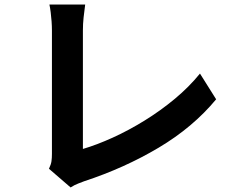

<svg xmlns="http://www.w3.org/2000/svg" viewBox="-20 -781 1040 843"><path d="M195 -40Q204 -59 206 -73Q208 -87 208 -105Q208 -124 208 -163Q208 -202 208 -253.5Q208 -305 208 -362Q208 -419 208 -474Q208 -529 208 -574Q208 -619 208 -647Q208 -666 206.5 -687Q205 -708 202.5 -727.5Q200 -747 197 -761H354Q350 -732 347 -704Q344 -676 344 -647Q344 -623 344 -587.5Q344 -552 344 -509Q344 -466 344 -420Q344 -374 344 -329Q344 -284 344 -244Q344 -204 344 -174Q344 -144 344 -127Q405 -145 474.5 -176.5Q544 -208 614.5 -251.5Q685 -295 747.5 -347Q810 -399 858 -458L929 -345Q827 -222 676.5 -132.5Q526 -43 349 15Q339 19 323 25Q307 31 290 42Z"/></svg>

Font: Noto Sans KR
Style: Bold
Weight: 700
Designer: Ryoko NISHIZUKA  (kana, bopomofo & ideographs); Paul D. Hunt (Latin, Greek & Cyrillic); Sandoll Communications , Soo-you
Foundry: Adobe
Version: Version 2.004-H2;hotconv 1.0.118;makeotfexe 2.5.65603